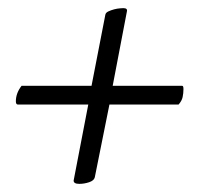

<svg xmlns="http://www.w3.org/2000/svg" viewBox="-20 -475 501 472"><path d="M24 -218Q19 -218 19 -226Q19 -246 33 -264H205L239 -439Q240 -444 246.5 -447Q253 -450 260.5 -452Q268 -454 275 -454.5Q282 -455 283 -455Q294 -455 292 -447L257 -264H428Q431 -264 431 -256Q431 -246 429 -236.5Q427 -227 419 -218H249L213 -39Q211 -31 199 -27Q187 -23 175 -23Q161 -23 161 -31L197 -218Z"/></svg>

Font: Vermiglione Medium
Style: Italic
Weight: 500
Italic angle: -11°
Version: Version 1.000